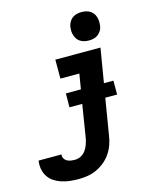

<svg xmlns="http://www.w3.org/2000/svg" viewBox="-221 -856 961 1175"><g transform="rotate(-15 259.5 -268.5)"><path d="M129 223Q102 223 75 220Q48 217 23 209Q-2 201 -23.5 187Q-45 173 -59 152Q-73 131 -78 105Q-83 79 -79 51V50H66Q64 64 70.5 75.5Q77 87 88 93Q99 99 112.5 101Q126 103 139 103Q158 103 176 93.5Q194 84 206 67.5Q218 51 224.5 32.5Q231 14 235 -5L269 -216H188L189 -304H284L300 -400H180V-520H466L430 -304H490V-216H415L377 14Q373 43 363 71Q353 99 336 124Q319 149 294.5 169Q270 189 242.5 201.5Q215 214 186 218.5Q157 223 129 223ZM410 -580Q396 -580 382 -583Q368 -586 356 -593.5Q344 -601 336.5 -611.5Q329 -622 324.5 -635.5Q320 -649 319.5 -663Q319 -677 321 -692Q324 -707 331.5 -720.5Q339 -734 351.5 -743.5Q364 -753 379.5 -756.5Q395 -760 410 -760Q424 -760 438 -757Q452 -754 463.5 -746.5Q475 -739 483 -728.5Q491 -718 495 -704.5Q499 -691 499.5 -677Q500 -663 498 -648Q496 -633 488 -619.5Q480 -606 467.5 -596.5Q455 -587 440 -583.5Q425 -580 410 -580Z"/></g></svg>

Font: Iosevka Heavy Extended Oblique
Style: Regular
Weight: 900
Width: 7
Italic angle: -9°
Monospace: yes
Designer: Belleve Invis
Foundry: Belleve Invis
Version: Version 32.5.0; ttfautohint (v1.8.4)